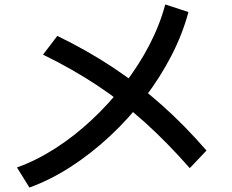

<svg xmlns="http://www.w3.org/2000/svg" viewBox="-20 -796 1040 861"><path d="M56 -45Q143 -76 228.5 -131Q314 -186 392 -259Q470 -332 536 -417Q602 -502 649.5 -593.5Q697 -685 721 -776L825 -742Q799 -644 748.5 -546Q698 -448 628 -356.5Q558 -265 474 -186.5Q390 -108 298 -48.5Q206 11 112 45ZM831 -42Q730 -157 629.5 -247.5Q529 -338 417.5 -412Q306 -486 173 -551L237 -635Q371 -570 486.5 -493.5Q602 -417 705 -325.5Q808 -234 906 -121Z"/></svg>

Font: M PLUS 2 Thin Medium
Style: Regular
Weight: 500
Version: Version 1.001